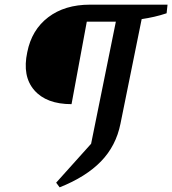

<svg xmlns="http://www.w3.org/2000/svg" viewBox="-20 -681 739 824"><path d="M236 123 221 103 371 -64 492 -661H699L695 -624Q668 -615 641.5 -609Q615 -603 588 -599L497 -150Q478 -55 413.5 11.5Q349 78 236 123ZM287 -234Q179 -234 127 -294Q75 -354 97 -457Q116 -553 187 -607Q258 -661 366 -661ZM344 -588 366 -661H544L530 -588Z"/></svg>

Font: Piazzolla Thin SemiBold
Style: Italic
Weight: 600
Italic angle: -11.3°
Version: Version 2.005